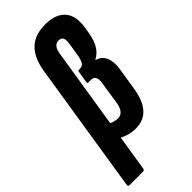

<svg xmlns="http://www.w3.org/2000/svg" viewBox="-301 -736 968 968"><g transform="rotate(-45 183.5 -252.0)"><path d="M-15 185Q-26 185 -24 173L86 -525Q99 -608 141 -648.5Q183 -689 257 -689Q329 -689 364 -651Q399 -613 388 -538L382 -502Q368 -413 310 -384V-382Q344 -373 357.5 -342Q371 -311 364 -264L345 -144Q322 6 210 6Q185 6 163 0Q141 -6 123 -16L93 173Q92 185 81 185ZM205 -532 137 -105Q160 -94 182 -94Q222 -94 232 -152L251 -275Q260 -328 222 -328H204Q197 -328 198 -336L208 -398Q209 -407 216 -407H225Q240 -407 249 -419.5Q258 -432 264 -467L273 -525Q279 -559 272.5 -571.5Q266 -584 247 -584Q213 -584 205 -532Z"/></g></svg>

Font: Sofia Sans Extra Condensed ExtraBold
Style: Italic
Weight: 800
Italic angle: -9°
Designer: Botio Nikoltchev, Ani Petrova
Foundry: lettersoup
Version: Version 4.101; ttfautohint (v1.8.4.7-5d5b)